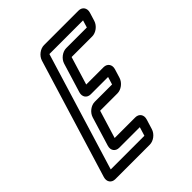

<svg xmlns="http://www.w3.org/2000/svg" viewBox="-202 -807 948 948"><g transform="rotate(-45 271.5 -333.5)"><path d="M273.3 -557 226.5 -404C218.6 -378 233.1 -357 259.1 -357H380.1L367.9 -317H246.9C220.9 -317 193.5 -296 185.5 -270L139.1 -118C131.1 -92 145.7 -71 171.7 -71H315.7L301.6 -25H66.6L255.3 -642H490.3L478.7 -604H334.7C308.7 -604 281.2 -583 273.3 -557ZM417 -314 431.1 -360C439 -386 424.4 -407 398.4 -407H277.4L322.4 -554H466.4C492.4 -554 519.8 -575 527.7 -601L541.2 -645C549.1 -671 534.6 -692 508.6 -692H267.6C241.6 -692 214.1 -671 206.2 -645L15.7 -22C7.8 4 22.4 25 48.4 25H289.4C315.4 25 342.8 4 350.7 -22L366.6 -74C374.6 -100 360 -121 334 -121H190L234.6 -267H355.6C381.6 -267 409.1 -288 417 -314Z"/></g></svg>

Font: DIN Rundschrift
Style: EngKontKu
Weight: 400
Width: 3
Version: Version 1.027